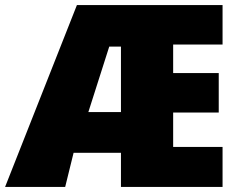

<svg xmlns="http://www.w3.org/2000/svg" viewBox="-27 -734 933 754"><path d="M847 0H448V-134H262L229 0H-7L275 -714H847V-559H653V-447H832V-292H653V-157H847ZM320 -294H448V-551H402Z"/></svg>

Font: Noto Sans Display Black
Style: Regular
Weight: 900
Designer: Monotype Design Team
Foundry: Monotype Imaging Inc.
Version: Version 2.003